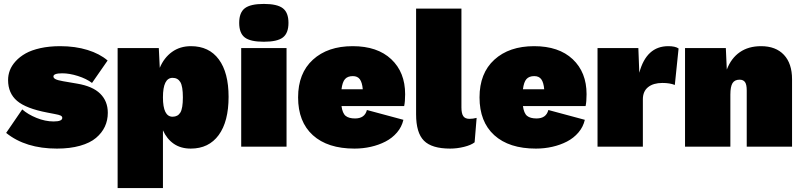

<svg xmlns="http://www.w3.org/2000/svg" viewBox="-20 -744 4076 974"><path d="M269 9.8Q109.4 9.8 11.2 -69.8L92.8 -189Q121.6 -163.6 165.5 -145.8Q209.5 -127.9 252 -127.9Q295.9 -127.9 295.9 -146Q295.9 -153.3 288.1 -157.5Q280.3 -161.6 255.9 -166L220.2 -172.9Q112.3 -193.4 66.7 -232.2Q21 -271 21 -337.9Q21 -363.3 30 -387.2Q39.1 -411.1 59.6 -433.6Q80.1 -456.1 109.9 -472.9Q139.6 -489.7 184.8 -499.8Q230 -509.8 285.2 -509.8Q361.8 -509.8 424.1 -490.5Q486.3 -471.2 525.9 -437L446.8 -323.2Q418.5 -344.7 375.5 -358.4Q332.5 -372.1 295.9 -372.1Q251 -372.1 251 -356Q251 -348.1 261.5 -342.5Q272 -336.9 299.8 -332L371.1 -319.8Q450.2 -306.6 488.5 -268.6Q526.9 -230.5 526.9 -171.9Q526.9 -133.8 512 -101.8Q497.1 -69.8 467 -44.4Q437 -19 386.2 -4.6Q335.4 9.8 269 9.8Z M576.7 210V-500H785.6L790.5 -399.9Q812 -451.2 852.5 -480.5Q893.1 -509.8 948.7 -509.8Q1040.5 -509.8 1090.1 -442.6Q1139.6 -375.5 1139.6 -252.9Q1139.6 -127.4 1089.4 -58.8Q1039.1 9.8 947.8 9.8Q897 9.8 861.6 -14.6Q826.2 -39.1 806.6 -83V210ZM855.5 -151.9Q881.8 -151.9 894.8 -172.9Q907.7 -193.8 907.7 -250Q907.7 -306.2 894.8 -327.6Q881.8 -349.1 855.5 -349.1Q806.6 -349.1 806.6 -250Q806.6 -151.9 855.5 -151.9Z M1415 -554Q1386.7 -532.2 1318.4 -532.2Q1250 -532.2 1221.7 -554Q1193.4 -575.7 1193.4 -627.9Q1193.4 -680.2 1221.9 -702.1Q1250.5 -724.1 1318.4 -724.1Q1386.2 -724.1 1414.8 -702.1Q1443.4 -680.2 1443.4 -627.9Q1443.4 -575.7 1415 -554ZM1433.6 -500V0H1203.6V-500Z M1778.3 9.8Q1642.1 9.8 1567.1 -58.1Q1492.2 -126 1492.2 -250Q1492.2 -372.6 1567.4 -441.2Q1642.6 -509.8 1769 -509.8Q1894.5 -509.8 1964.8 -443.6Q2035.2 -377.4 2035.2 -266.1Q2035.2 -228 2030.3 -206.1H1712.4Q1717.3 -169.4 1733.4 -156.2Q1749.5 -143.1 1781.2 -143.1Q1830.6 -143.1 1841.3 -186L2026.4 -136.2Q2018.1 -100.1 1993.9 -71.8Q1969.7 -43.5 1935.5 -25.9Q1901.4 -8.3 1861.3 0.7Q1821.3 9.8 1778.3 9.8ZM1770 -357.9Q1743.7 -357.9 1730.2 -342.8Q1716.8 -327.6 1712.4 -291H1820.3Q1817.4 -325.2 1805.7 -341.6Q1793.9 -357.9 1770 -357.9Z M2320.8 -700.2V-199.2Q2320.8 -168.5 2330.1 -154.8Q2339.4 -141.1 2361.8 -141.1Q2379.4 -141.1 2397.9 -146L2387.7 -22Q2369.6 -7.8 2334 1Q2298.3 9.8 2263.7 9.8Q2170.4 9.8 2130.6 -30.3Q2090.8 -70.3 2090.8 -164.1V-700.2Z M2698.7 9.8Q2562.5 9.8 2487.5 -58.1Q2412.6 -126 2412.6 -250Q2412.6 -372.6 2487.8 -441.2Q2563 -509.8 2689.5 -509.8Q2814.9 -509.8 2885.3 -443.6Q2955.6 -377.4 2955.6 -266.1Q2955.6 -228 2950.7 -206.1H2632.8Q2637.7 -169.4 2653.8 -156.2Q2669.9 -143.1 2701.7 -143.1Q2751 -143.1 2761.7 -186L2946.8 -136.2Q2938.5 -100.1 2914.3 -71.8Q2890.1 -43.5 2856 -25.9Q2821.8 -8.3 2781.7 0.7Q2741.7 9.8 2698.7 9.8ZM2690.4 -357.9Q2664.1 -357.9 2650.6 -342.8Q2637.2 -327.6 2632.8 -291H2740.7Q2737.8 -325.2 2726.1 -341.6Q2714.4 -357.9 2690.4 -357.9Z M3011.2 0V-500H3218.3L3223.1 -375Q3259.3 -509.8 3370.1 -509.8Q3405.8 -509.8 3422.4 -498L3403.3 -313Q3377.9 -323.2 3340.3 -323.2Q3294.4 -323.2 3267.8 -302Q3241.2 -280.8 3241.2 -240.2V0Z M3455.1 0V-500H3662.1L3667 -391.1Q3689 -448.7 3732.9 -479.2Q3776.9 -509.8 3840.8 -509.8Q3915.5 -509.8 3956.8 -465.8Q3998 -421.9 3998 -341.8V0H3768.1V-285.2Q3768.1 -315.4 3759.3 -327.6Q3750.5 -339.8 3731.9 -339.8Q3707 -339.8 3696 -322.3Q3685.1 -304.7 3685.1 -264.2V0Z"/></svg>

Font: Work Sans Black
Style: Regular
Weight: 900
Designer: Wei Huang
Foundry: Wei Huang
Version: Version 2.012